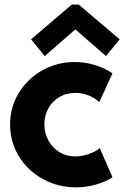

<svg xmlns="http://www.w3.org/2000/svg" viewBox="-20 -800 535 826"><path d="M23.4 -264.6Q23.4 -338.9 61 -400.4Q98.6 -461.9 162.4 -497.6Q226.1 -533.2 300.8 -533.2Q345.2 -533.2 387.5 -520.5Q429.7 -507.8 463.9 -484.4L407.2 -360.4Q387.2 -379.4 361.1 -389.6Q335 -399.9 305.7 -400.4Q265.1 -400.4 234.4 -381.8Q203.6 -363.3 187.3 -332.5Q170.9 -301.8 170.9 -264.6Q170.9 -227.1 188.2 -195.6Q205.6 -164.1 235.8 -145.5Q266.1 -127 303.7 -127Q334.5 -127.4 364.3 -138.2Q394 -148.9 409.2 -163.1L463.9 -37.1Q434.6 -18.1 393.1 -6.1Q351.6 5.9 306.6 5.9Q229.5 5.9 164.6 -29.8Q99.6 -65.4 61.5 -127.4Q23.4 -189.5 23.4 -264.6ZM113.8 -630.9 288.6 -780.3H318.8L494.6 -630.9L436 -558.6L306.2 -671.9H302.2L172.4 -558.6Z"/></svg>

Font: Reddit Sans Strawberry ExBold
Style: Regular
Weight: 800
Designer: Stephen Hutchings
Foundry: Reddit
Version: Version 1.013